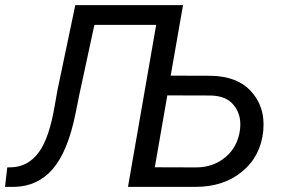

<svg xmlns="http://www.w3.org/2000/svg" viewBox="-45 -731 1109 751"><path d="M249.5 -710.9 179.7 -377.9 169.4 -319.8C155.3 -235.4 134.8 -173.8 107.4 -136.2C80.1 -98.6 44.9 -78.6 2 -76.7L-16.6 -76.2L-25.4 0H11.7C72.8 -1.5 122.6 -24.9 161.6 -70.3C200.7 -115.7 230.5 -188 250.5 -287.6L265.6 -362.3L324.2 -633.8H565.9L455.6 0H718.8C793 0 854.5 -20 902.8 -60.5C951.2 -100.6 978.5 -153.8 984.9 -220.7C985.4 -229 985.8 -236.8 985.8 -244.6C985.8 -296.4 968.8 -340.3 934.1 -377C899.4 -413.6 849.1 -432.6 782.7 -434.6L622.6 -435.1L670.9 -710.9ZM780.8 -357.4C819.3 -356 848.1 -344.7 866.7 -322.8C885.7 -300.8 895 -274.9 895 -245.1C895 -237.8 894.5 -230.5 893.6 -222.7C887.7 -178.7 869.1 -143.6 837.4 -116.7C805.7 -89.8 767.1 -76.2 721.7 -76.2L560.5 -76.7L609.4 -357.9Z"/></svg>

Font: Roboto
Style: Italic
Weight: 400
Italic angle: -12°
Designer: Google
Version: Version 2.137; 2017